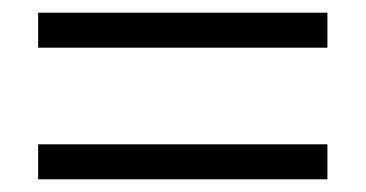

<svg xmlns="http://www.w3.org/2000/svg" viewBox="-20 -386 575 302"><path d="M40 -104H495V-159H40ZM40 -311H495V-366H40Z"/></svg>

Font: erewhon
Style: Regular
Weight: 400
Version: Version 1.0.0